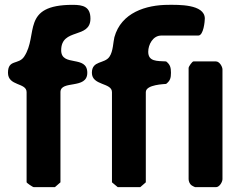

<svg xmlns="http://www.w3.org/2000/svg" viewBox="-20 -774 1006 794"><path d="M120 0H207L230 -20V-393C230 -444 341 -403 341 -473C341 -548 233 -496 233 -566C233 -660 354 -612 354 -697C354 -746 324 -754 281 -754C65 -754 140 -630 80 -540C57 -505 13 -530 13 -473C13 -417 90 -433 90 -393V-20C90 -18 115 0 120 0ZM443 -20 467 0H560L583 -20V-393C583 -425 662 -426 667 -427C684 -440 687 -452 687 -473C687 -494 684 -507 667 -520C629 -522 593 -519 593 -560C593 -589 612 -627 647 -627H800C822 -627 827 -687 827 -697C827 -758 714 -754 677 -754C584 -754 481 -722 453 -620C448 -600 448 -562 433 -540C413 -509 360 -525 360 -473C360 -419 443 -433 443 -393ZM773 -7C776 -5 786 0 787 0H873C888 0 900 -22 900 -33V-487C900 -498 888 -520 873 -520H780C775 -520 760 -499 760 -493V-33C760 -24 765 -12 773 -7Z"/></svg>

Font: Asimov Print
Style: C
Weight: 500
Designer: Google
Version: Version 2.000980: 2014